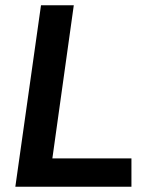

<svg xmlns="http://www.w3.org/2000/svg" viewBox="-20 -706 572 726"><path d="M38 0 135 -686H259L178 -107H477V0Z"/></svg>

Font: Chivo Medium
Style: Italic
Weight: 500
Italic angle: -8.05°
Designer: Hector Gatti
Foundry: Omnibus-Type
Version: Version 2.002